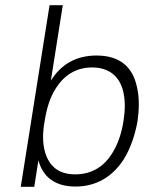

<svg xmlns="http://www.w3.org/2000/svg" viewBox="-20 -720 584 740"><path d="M508 -384C491 -465 439 -506 352 -506C273 -506 215 -472 176 -409L222 -700H171L60 0H112L128 -102C146 -36 194 -1 271 -1C350 -1 413 -38 457 -106C483 -148 501 -201 510 -253C513 -274 515 -296 515 -317C515 -341 513 -363 508 -384ZM414 -132C382 -78 333 -48 270 -48C208 -48 172 -77 155 -129C149 -148 146 -169 146 -191C146 -211 148 -231 152 -253C159 -297 171 -343 196 -381C229 -432 275 -460 335 -460C396 -460 440 -430 455 -367C459 -350 461 -331 461 -312C461 -293 459 -274 456 -254C449 -207 434 -164 414 -132Z"/></svg>

Font: Arthouse Owned Light
Style: Italic
Weight: 300
Italic angle: -10°
Designer: Jeremy Tribby
Foundry: Tribby Type
Version: Version 1.000;PS 001.000;hotconv 1.0.88;makeotf.lib2.5.64775